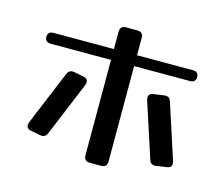

<svg xmlns="http://www.w3.org/2000/svg" viewBox="-105 -850 1188 1027"><g transform="rotate(15 489.0 -337.0)"><path d="M567 5Q567 38 534 38H472Q439 38 439 5V-523H106Q73 -523 73 -553Q73 -583 106 -583H439V-679Q439 -712 472 -712H534Q567 -712 567 -679V-583H875Q908 -583 908 -553Q908 -523 875 -523H567ZM900 -85Q902 -77 902 -72Q902 -49 875 -46L819 -38Q817 -38 815 -37.5Q813 -37 811 -37Q787 -37 780 -62L681 -366Q679 -374 679 -379Q679 -402 706 -405L762 -413Q764 -413 766.5 -413.5Q769 -414 770 -414Q794 -414 801 -389ZM217 -59Q206 -30 177 -36L124 -46Q99 -51 99 -71Q99 -78 102 -87L226 -386Q237 -415 266 -409L319 -399Q344 -394 344 -374Q344 -367 341 -358Z"/></g></svg>

Font: Yusei Magic
Style: Regular
Weight: 400
Designer: Tanukizamurai
Foundry: Yusei Magic Project
Version: Version 1.200